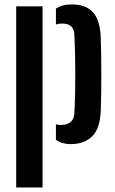

<svg xmlns="http://www.w3.org/2000/svg" viewBox="-20 -628 507 848"><path d="M51.5 200V-600H168V200ZM227 -79Q231.5 -77.5 236.8 -76.8Q242 -76 247.5 -76Q276 -76 291.8 -89Q307.5 -102 308.5 -129.5Q311 -177.5 311.8 -222Q312.5 -266.5 312.5 -308.8Q312.5 -351 311.5 -391.8Q310.5 -432.5 308.5 -473.5Q307.5 -499 294.5 -511.5Q281.5 -524 254 -524Q239.5 -524 227 -520V-590Q240.5 -599 257.2 -603.8Q274 -608.5 298 -608.5Q358 -608.5 390 -574.5Q422 -540.5 425 -461Q426 -433 426.8 -390Q427.5 -347 427.5 -299.5Q427.5 -252 426.8 -209.2Q426 -166.5 425 -139Q422 -60 387 -25.8Q352 8.5 292 8.5Q253.5 8.5 227 -10.5Z"/></svg>

Font: Big Shoulders Stencil Text Thin
Style: Bold
Weight: 700
Version: Version 2.001